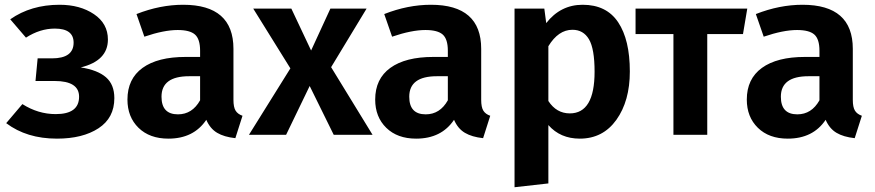

<svg xmlns="http://www.w3.org/2000/svg" viewBox="-20 -566 3672 806"><path d="M230 -546Q316 -546 374.5 -506.5Q433 -467 433 -400Q433 -311 319 -283Q390 -272 425 -241.5Q460 -211 460 -154Q460 -71 393.5 -27.5Q327 16 219 16Q92 16 6 -49L74 -129Q140 -87 214 -87Q312 -87 312 -160Q312 -226 209 -226H129L138 -321H198Q289 -321 289 -387Q289 -446 210 -446Q148 -446 89 -408L23 -485Q110 -546 230 -546Z M960 -147Q960 -116 969 -101.5Q978 -87 998 -80L968 14Q921 9 891.5 -8.5Q862 -26 846 -63Q793 16 687 16Q608 16 561.5 -29.5Q515 -75 515 -148Q515 -235 578.5 -281Q642 -327 759 -327H820V-353Q820 -402 798.5 -421Q777 -440 726 -440Q668 -440 586 -412L553 -507Q652 -546 749 -546Q960 -546 960 -361ZM727 -86Q787 -86 820 -145V-246H774Q658 -246 658 -160Q658 -86 727 -86Z M1370 -284 1544 0H1381L1280 -205L1181 0H1025L1199 -279L1043 -530H1203L1286 -354L1367 -530H1519Z M2000 -147Q2000 -116 2009 -101.5Q2018 -87 2038 -80L2008 14Q1961 9 1931.5 -8.5Q1902 -26 1886 -63Q1833 16 1727 16Q1648 16 1601.5 -29.5Q1555 -75 1555 -148Q1555 -235 1618.5 -281Q1682 -327 1799 -327H1860V-353Q1860 -402 1838.5 -421Q1817 -440 1766 -440Q1708 -440 1626 -412L1593 -507Q1692 -546 1789 -546Q2000 -546 2000 -361ZM1767 -86Q1827 -86 1860 -145V-246H1814Q1698 -246 1698 -160Q1698 -86 1767 -86Z M2426 -546Q2526 -546 2575 -472.5Q2624 -399 2624 -266Q2624 -142 2567.5 -63Q2511 16 2414 16Q2332 16 2282 -41V204L2140 220V-530H2265L2273 -469Q2333 -546 2426 -546ZM2372 -90Q2476 -90 2476 -265Q2476 -361 2452.5 -401Q2429 -441 2383 -441Q2324 -441 2282 -372V-142Q2316 -90 2372 -90Z M3117 -530 3099 -423H2949V0H2807V-423H2648V-530Z M3560 -147Q3560 -116 3569 -101.5Q3578 -87 3598 -80L3568 14Q3521 9 3491.5 -8.5Q3462 -26 3446 -63Q3393 16 3287 16Q3208 16 3161.5 -29.5Q3115 -75 3115 -148Q3115 -235 3178.5 -281Q3242 -327 3359 -327H3420V-353Q3420 -402 3398.5 -421Q3377 -440 3326 -440Q3268 -440 3186 -412L3153 -507Q3252 -546 3349 -546Q3560 -546 3560 -361ZM3327 -86Q3387 -86 3420 -145V-246H3374Q3258 -246 3258 -160Q3258 -86 3327 -86Z"/></svg>

Font: Fira Sans SemiBold
Style: Regular
Weight: 600
Designer: bBox Type GmbH & Carrois Corporate GbR & Edenspiekermann AG
Foundry: bBox Type GmbH & Carrois Corporate GbR & Edenspiekermann AG
Version: Version 4.301;PS 004.301;hotconv 1.0.88;makeotf.lib2.5.64775